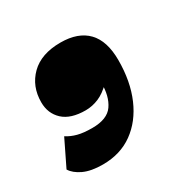

<svg xmlns="http://www.w3.org/2000/svg" viewBox="-130 -279 510 514"><g transform="rotate(-30 125.0 -22.0)"><path d="M51.5 147.2Q15.3 147.2 -7.6 136.5Q-30.5 125.7 -40 110L-1 29.8Q13.5 39 31 43.6Q48.5 48.3 75.7 48.3Q122 48.3 139.7 22.8Q157.5 -2.7 157 -45.7L164.5 -38.7Q144.5 -18.3 124.6 -9.9Q104.7 -1.5 84 -1.5Q38 -1.5 14.6 -23.2Q-8.7 -45 -8.7 -79.5Q-8.7 -128.7 23.6 -160.6Q56 -192.5 115.5 -192.5Q170 -192.5 198.4 -163Q226.7 -133.5 226.7 -74.5Q226.7 -8.7 205.2 41.1Q183.7 91 144.6 119.1Q105.5 147.2 51.5 147.2Z"/></g></svg>

Font: Savate ExtraLight
Style: Italic
Weight: 200
Italic angle: -11°
Designer: Max Esnée
Foundry: Plomb Type
Version: Version 2.000